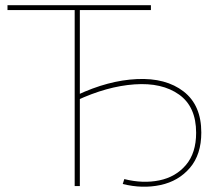

<svg xmlns="http://www.w3.org/2000/svg" viewBox="-20 -720 850 743"><path d="M269 -690 278 -681H9V-700H564V-681H280L289 -690V0H269ZM739 -206Q739 -307 673 -354Q607 -401 500.5 -393.5Q394 -386 276 -331L278 -352Q399 -409 510.5 -414Q622 -419 690.5 -366Q759 -313 759 -207Q759 -122 715 -70.5Q671 -19 601 -4Q531 11 455 -8L461 -27Q533 -9 596.5 -22Q660 -35 699.5 -81.5Q739 -128 739 -206Z"/></svg>

Font: iiserrat Thin
Style: Regular
Weight: 100
Designer: Akira Ohta
Foundry: Akira Ohta
Version: Version 1.200;Glyphs 3.3.1 (3343)